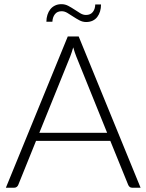

<svg xmlns="http://www.w3.org/2000/svg" viewBox="-20 -878 684 898"><path d="M637.5 0H598Q591 0 586.5 -3.8Q582 -7.5 579.5 -13.5L496 -219H148.5L65.5 -13.5Q63.5 -8 58.5 -4Q53.5 0 46.5 0H7.5L297 -707.5H348ZM164 -257H481L336.5 -614.5Q333 -623 329.5 -633.8Q326 -644.5 322.5 -656.5Q319 -644.5 315.5 -633.8Q312 -623 308.5 -614ZM382 -808Q403 -808 414 -821.8Q425 -835.5 425.5 -857H452.5Q452.5 -839.5 448 -824.8Q443.5 -810 435 -798.8Q426.5 -787.5 413.2 -781.2Q400 -775 383 -775Q366.5 -775 351.5 -783Q336.5 -791 322.5 -800.2Q308.5 -809.5 295.2 -817.5Q282 -825.5 268.5 -825.5Q247.5 -825.5 236.8 -811.5Q226 -797.5 225 -776.5H197Q197 -793.5 201.8 -808.5Q206.5 -823.5 215.5 -834.8Q224.5 -846 237.5 -852.2Q250.5 -858.5 267.5 -858.5Q284.5 -858.5 299.5 -850.5Q314.5 -842.5 328.5 -833.2Q342.5 -824 355.5 -816Q368.5 -808 382 -808Z"/></svg>

Font: o
Style: Regular
Weight: 300
Designer: Lukasz Dziedzic
Foundry: Lukasz Dziedzic
Version: Version 1.104; Western+Polish opensource; ttfautohint (v1.8.